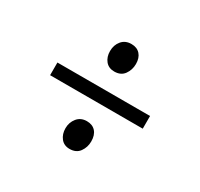

<svg xmlns="http://www.w3.org/2000/svg" viewBox="-104 -627 739 709"><g transform="rotate(30 265.0 -272.0)"><path d="M67 -247V-301H462V-247ZM265 -47Q241 -47 227.5 -64Q214 -81 214 -106Q214 -131 229 -149.5Q244 -168 270 -168Q294 -168 307.5 -153Q321 -138 321 -111Q321 -86 307 -66.5Q293 -47 265 -47ZM265 -377Q241 -377 227.5 -393.5Q214 -410 214 -435Q214 -461 229 -479Q244 -497 270 -497Q294 -497 307.5 -482Q321 -467 321 -441Q321 -416 307 -396.5Q293 -377 265 -377Z"/></g></svg>

Font: Faustina Light
Style: Regular
Weight: 300
Designer: Alfonso Garcia
Foundry: http://www.omnibus-type.com
Version: Version 1.200